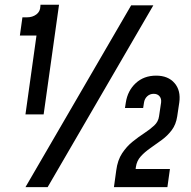

<svg xmlns="http://www.w3.org/2000/svg" viewBox="-20 -772 788 792"><path d="M85 -300 130.5 -625.5H62L72.5 -700.5H91Q114 -700.5 130 -712.5Q146 -724.5 146.5 -745.5L147 -752.5H223.5L160 -300ZM85 0 521 -750H612.5L176.5 0ZM450 0 459.5 -69Q465 -111.5 483.8 -139.8Q502.5 -168 526.8 -187.5Q551 -207 574.8 -222.5Q598.5 -238 615.8 -254Q633 -270 636 -292L644.5 -349Q646.5 -365 638 -375Q629.5 -385 614 -385Q598.5 -385 587.5 -375Q576.5 -365 574 -349L570.5 -326.5H495.5L499 -349Q506.5 -398 540 -429Q573.5 -460 624 -460Q673.5 -460 700 -429.2Q726.5 -398.5 719.5 -349L711 -292Q706 -258.5 688.5 -235.2Q671 -212 647.5 -194.8Q624 -177.5 600.8 -161.5Q577.5 -145.5 560.8 -127Q544 -108.5 540.5 -83L539.5 -75H681L670.5 0Z"/></svg>

Font: Mohave Light SemiBold
Style: Italic
Weight: 600
Italic angle: -8°
Version: Version 2.003